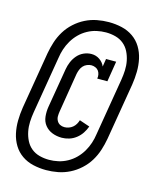

<svg xmlns="http://www.w3.org/2000/svg" viewBox="-112 -789 725 897"><g transform="rotate(15 250.0 -340.0)"><path d="M229 -133Q204 -133 182.5 -141.5Q161 -150 147 -167.5Q133 -185 130.5 -209Q128 -233 132 -257L164 -447Q167 -465 174.5 -483Q182 -501 195 -516Q208 -531 226 -539Q244 -547 263 -547Q285 -547 302.5 -535Q320 -523 328 -504L334 -542H383L367 -443H318Q320 -453 318 -463Q316 -473 310.5 -480.5Q305 -488 295.5 -492Q286 -496 276 -496Q266 -496 255 -491.5Q244 -487 236.5 -478.5Q229 -470 225 -459.5Q221 -449 219 -439L188 -249Q186 -237 186 -225.5Q186 -214 191.5 -204Q197 -194 206.5 -189Q216 -184 228 -184Q238 -184 248.5 -187.5Q259 -191 267.5 -198Q276 -205 281.5 -214.5Q287 -224 290 -234L340 -217Q334 -200 323.5 -184Q313 -168 297.5 -156Q282 -144 264 -138.5Q246 -133 229 -133ZM197 32Q165 32 134.5 25Q104 18 79.5 1Q55 -16 39.5 -41.5Q24 -67 17.5 -97Q11 -127 11.5 -158.5Q12 -190 17 -222L63 -497Q68 -525 77 -553Q86 -581 101.5 -606.5Q117 -632 140 -653Q163 -674 190 -687.5Q217 -701 246 -706.5Q275 -712 303 -712Q335 -712 365.5 -705Q396 -698 420.5 -681Q445 -664 460.5 -638.5Q476 -613 482.5 -583Q489 -553 488.5 -521.5Q488 -490 483 -458L437 -183Q432 -155 423 -127Q414 -99 398.5 -73.5Q383 -48 360 -27Q337 -6 310 7.5Q283 21 254 26.5Q225 32 197 32ZM198 -18Q220 -18 242.5 -23Q265 -28 286 -39.5Q307 -51 324 -68Q341 -85 353 -105.5Q365 -126 372 -147.5Q379 -169 382 -191L428 -466Q432 -490 433 -513.5Q434 -537 429.5 -559.5Q425 -582 415 -602Q405 -622 388 -636Q371 -650 348.5 -656Q326 -662 302 -662Q280 -662 257.5 -657Q235 -652 214 -640.5Q193 -629 176 -612Q159 -595 147 -574.5Q135 -554 128 -532.5Q121 -511 118 -489L72 -214Q68 -190 67 -166.5Q66 -143 70.5 -120.5Q75 -98 85 -78Q95 -58 112 -44Q129 -30 151.5 -24Q174 -18 198 -18Z"/></g></svg>

Font: Iosevka Curly Slab
Style: Italic
Weight: 400
Italic angle: -9°
Monospace: yes
Designer: Belleve Invis
Foundry: Belleve Invis
Version: Version 22.1.2; ttfautohint (v1.8.4)